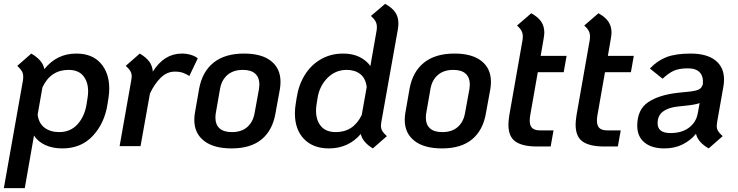

<svg xmlns="http://www.w3.org/2000/svg" viewBox="-23 -761 3843 1000"><path d="M546 -300Q546 -274 542 -251L537 -219Q522 -120 461 -54Q400 12 302 12Q250 12 212 -6Q174 -24 154 -55L106 219H-3L97 -345Q98 -351 98 -361Q98 -378 91 -390Q84 -402 67 -418L140 -482Q169 -465 186 -445.5Q203 -426 208 -401Q273 -482 374 -482Q457 -482 501.5 -431.5Q546 -381 546 -300ZM436 -285Q436 -335 410.5 -366Q385 -397 334 -397Q241 -397 198 -306L173 -164Q179 -118 209.5 -95.5Q240 -73 285 -73Q344 -73 381 -114Q418 -155 428 -219L433 -251Q436 -269 436 -285Z M1007 -457 963 -365Q947 -376 929.5 -382Q912 -388 888 -388Q846 -388 813.5 -355.5Q781 -323 758 -274L709 0H600L661 -345Q663 -357 663 -362Q663 -378 656 -390.5Q649 -403 632 -418L705 -482Q739 -462 755 -439.5Q771 -417 773 -388Q832 -482 924 -482Q948 -482 970.5 -475.5Q993 -469 1007 -457Z M989 -137Q989 -154 992 -172L1014 -298Q1030 -387 1089 -434.5Q1148 -482 1248 -482Q1340 -482 1389 -443Q1438 -404 1438 -335Q1438 -318 1435 -298L1412 -172Q1397 -83 1340 -35.5Q1283 12 1183 12Q1090 12 1039.5 -27.5Q989 -67 989 -137ZM1303 -172 1326 -298Q1328 -314 1328 -321Q1328 -357 1306.5 -377Q1285 -397 1242 -397Q1192 -397 1161.5 -370.5Q1131 -344 1123 -298L1101 -172Q1099 -163 1099 -147Q1099 -112 1120.5 -92.5Q1142 -73 1185 -73Q1235 -73 1265 -99.5Q1295 -126 1303 -172Z M1963 -125Q1961 -111 1961 -107Q1961 -91 1968 -79Q1975 -67 1992 -52L1919 12Q1866 -20 1856 -63Q1791 12 1690 12Q1608 12 1560.5 -37Q1513 -86 1513 -170Q1513 -196 1517 -219L1522 -251Q1532 -318 1564.5 -370.5Q1597 -423 1648.5 -452.5Q1700 -482 1764 -482Q1814 -482 1850 -464Q1886 -446 1906 -417L1939 -605Q1940 -610 1940 -620Q1940 -636 1933 -649.5Q1926 -663 1909 -678L1983 -741Q2019 -721 2035.5 -697Q2052 -673 2052 -639Q2052 -625 2049 -607ZM1887 -308Q1881 -354 1853 -375.5Q1825 -397 1783 -397Q1724 -397 1682.5 -355Q1641 -313 1631 -251L1626 -219Q1623 -201 1623 -185Q1623 -134 1649 -103.5Q1675 -73 1726 -73Q1818 -73 1861 -162Z M2085 -137Q2085 -154 2088 -172L2110 -298Q2126 -387 2185 -434.5Q2244 -482 2344 -482Q2436 -482 2485 -443Q2534 -404 2534 -335Q2534 -318 2531 -298L2508 -172Q2493 -83 2436 -35.5Q2379 12 2279 12Q2186 12 2135.5 -27.5Q2085 -67 2085 -137ZM2399 -172 2422 -298Q2424 -314 2424 -321Q2424 -357 2402.5 -377Q2381 -397 2338 -397Q2288 -397 2257.5 -370.5Q2227 -344 2219 -298L2197 -172Q2195 -163 2195 -147Q2195 -112 2216.5 -92.5Q2238 -73 2281 -73Q2331 -73 2361 -99.5Q2391 -126 2399 -172Z M2739 -163Q2736 -147 2736 -133Q2736 -106 2749 -94Q2762 -82 2789 -82H2860L2845 2H2774Q2699 2 2662 -23.5Q2625 -49 2625 -112Q2625 -131 2630 -163L2699 -555Q2700 -561 2700 -571Q2700 -587 2693 -600.5Q2686 -614 2670 -628L2744 -692Q2780 -672 2796 -648Q2812 -624 2812 -591Q2812 -581 2808 -557L2793 -470H2928L2913 -385H2778Z M3089 -163Q3086 -147 3086 -133Q3086 -106 3099 -94Q3112 -82 3139 -82H3210L3195 2H3124Q3049 2 3012 -23.5Q2975 -49 2975 -112Q2975 -131 2980 -163L3049 -555Q3050 -561 3050 -571Q3050 -587 3043 -600.5Q3036 -614 3020 -628L3094 -692Q3130 -672 3146 -648Q3162 -624 3162 -591Q3162 -581 3158 -557L3143 -470H3278L3263 -385H3128Z M3712 -125Q3710 -111 3710 -106Q3710 -90 3717 -78.5Q3724 -67 3741 -52L3668 12Q3612 -20 3602 -64Q3574 -30 3532.5 -9Q3491 12 3437 12Q3371 12 3333.5 -19Q3296 -50 3296 -106Q3296 -190 3352.5 -228.5Q3409 -267 3510 -278L3569 -284Q3604 -288 3618.5 -296Q3633 -304 3638 -324Q3641 -363 3621.5 -384Q3602 -405 3560 -405Q3515 -405 3487.5 -393Q3460 -381 3428 -351L3362 -404Q3399 -444 3447 -463Q3495 -482 3574 -482Q3658 -482 3703 -446.5Q3748 -411 3748 -347Q3748 -330 3745 -312ZM3611 -170 3621 -224Q3599 -216 3552 -211L3506 -206Q3458 -201 3430 -180Q3402 -159 3402 -119Q3402 -68 3469 -68Q3529 -68 3566 -96.5Q3603 -125 3611 -170Z"/></svg>

Font: KoHo SemiBold
Style: Italic
Weight: 600
Italic angle: -10°
Version: Version 1.000; ttfautohint (v1.6)